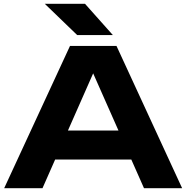

<svg xmlns="http://www.w3.org/2000/svg" viewBox="-20 -992 983 1012"><path d="M208 -151V-304H726V-151ZM594 -750 940 0H739L442 -671H500L204 0H2L349 -750ZM428 -972 575 -807H387L216 -972Z"/></svg>

Font: Unbounded SemiBold
Style: Regular
Weight: 600
Designer: Luke Prowse, Jean-Baptiste Morizot, Fátima Lázaro, Florian Runge
Foundry: NaN
Version: Version 1.700